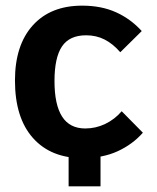

<svg xmlns="http://www.w3.org/2000/svg" viewBox="-20 -540 555 680"><path d="M486 -70Q450 -29 397 -4.5Q344 20 272 20Q160 20 96.5 -51.5Q33 -123 33 -255Q33 -380 96 -450Q159 -520 271 -520Q339 -520 391 -496.5Q443 -473 482 -430L406 -355Q380 -385 350.5 -400Q321 -415 285 -415Q226 -415 199.5 -375.5Q173 -336 173 -253Q173 -169 200 -127Q227 -85 282 -85Q319 -85 352.5 -101Q386 -117 411 -146ZM336 0V120H223V0Z"/></svg>

Font: Moderustic SemiBold
Style: Regular
Weight: 600
Designer: Tural Alisoy
Foundry: TAFT Foundry
Version: Version 2.120